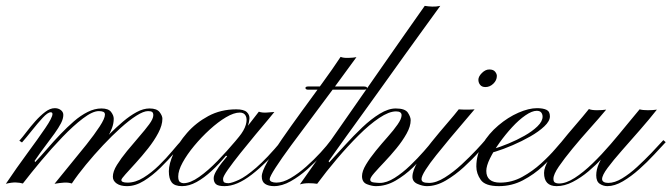

<svg xmlns="http://www.w3.org/2000/svg" viewBox="-66 -635 2291 655"><path d="M367 0Q345 0 332 -9Q319 -18 319 -32Q319 -50 333 -72.5Q347 -95 367.5 -120Q388 -145 408.5 -168.5Q429 -192 443 -211Q457 -230 457 -242Q457 -250 453 -253Q449 -256 439 -256Q424 -256 399.5 -240.5Q375 -225 345.5 -198.5Q316 -172 285.5 -139.5Q255 -107 227 -73Q199 -39 179 -9Q167 -13 152 -12Q137 -11 120 -8Q143 -37 172.5 -72.5Q202 -108 229 -142Q256 -176 274 -203.5Q292 -231 292 -244Q292 -251 286.5 -253.5Q281 -256 271 -256Q250 -256 217 -231Q184 -206 147 -167.5Q110 -129 74.5 -86.5Q39 -44 12 -9Q2 -12 -12 -12.5Q-26 -13 -46 -8Q-9 -63 27.5 -112.5Q64 -162 88.5 -198Q113 -234 113 -246Q113 -249 111.5 -250.5Q110 -252 107 -252Q97 -252 79.5 -233Q62 -214 43 -190Q24 -166 9 -149L0 -155Q10 -166 24 -184.5Q38 -203 54.5 -221.5Q71 -240 88 -253Q105 -266 121 -266Q133 -266 141.5 -259.5Q150 -253 150 -243Q150 -230 142 -214.5Q134 -199 120 -179.5Q106 -160 88.5 -137Q71 -114 52 -86L54 -82Q74 -103 95.5 -128Q117 -153 140 -177Q163 -201 186 -221Q209 -241 233 -253Q257 -265 280 -265Q304 -265 313 -253Q322 -241 322 -230Q322 -214 316 -198Q310 -182 301 -167.5Q292 -153 283 -141.5Q274 -130 267 -123Q260 -116 259 -114L253 -119Q260 -126 275 -143Q290 -160 310.5 -180.5Q331 -201 354 -220.5Q377 -240 400 -252.5Q423 -265 444 -265Q469 -265 478.5 -252.5Q488 -240 488 -230Q488 -208 474 -181.5Q460 -155 439 -128.5Q418 -102 397 -79Q376 -56 362 -40.5Q348 -25 348 -21Q348 -12 369 -12Q396 -12 423.5 -29Q451 -46 476 -70.5Q501 -95 521.5 -119.5Q542 -144 555 -158L563 -152Q551 -139 529.5 -114Q508 -89 481 -62.5Q454 -36 425 -18Q396 0 367 0Z M770 -184Q766 -176 758.5 -170Q751 -164 747.5 -162.5Q744 -161 749 -168Q767 -190 772.5 -209Q778 -228 772.5 -239.5Q767 -251 752 -251Q732 -251 705 -235Q678 -219 649.5 -193Q621 -167 596.5 -137.5Q572 -108 557 -80.5Q542 -53 542 -33Q542 -18 548 -14Q554 -10 560 -10Q583 -10 613.5 -31.5Q644 -53 676 -86Q708 -119 737 -153.5Q766 -188 787.5 -216Q809 -244 817 -254Q828 -250 843.5 -251Q859 -252 870 -253Q868 -250 849.5 -228Q831 -206 805.5 -175.5Q780 -145 754.5 -113Q729 -81 712 -57Q695 -33 695 -25Q695 -15 699.5 -12.5Q704 -10 714 -10Q726 -11 749 -21.5Q772 -32 808 -63Q844 -94 895 -155Q895 -155 899.5 -152Q904 -149 904 -149Q844 -79 793 -39.5Q742 0 700 0Q678 0 670.5 -7Q663 -14 663 -27Q663 -37 671.5 -51.5Q680 -66 691 -80Q702 -94 709 -102Q709 -102 707 -103Q705 -104 705 -104Q682 -76 656 -52Q630 -28 604.5 -14Q579 0 555 0Q530 0 520 -12.5Q510 -25 510 -51Q510 -76 526 -111.5Q542 -147 572 -181.5Q602 -216 644.5 -239Q687 -262 740 -262Q766 -262 776 -252.5Q786 -243 785 -230Q784 -217 779 -204Q774 -191 770 -184Z M1096 -441Q1105 -437 1122.5 -437.5Q1140 -438 1150 -440Q1118 -396 1079 -343Q1040 -290 1000.5 -237.5Q961 -185 927.5 -139.5Q894 -94 874 -63Q854 -32 854 -24Q854 -18 860.5 -15Q867 -12 877 -12Q899 -12 925.5 -27.5Q952 -43 978.5 -66.5Q1005 -90 1027.5 -114.5Q1050 -139 1063 -157L1071 -151Q1057 -133 1034 -108Q1011 -83 983 -58Q955 -33 925.5 -16.5Q896 0 869 0Q850 0 838.5 -7.5Q827 -15 827 -33Q827 -49 846 -82.5Q865 -116 895.5 -160Q926 -204 962 -253.5Q998 -303 1033.5 -351.5Q1069 -400 1096 -441ZM986 -329Q976 -329 976 -335Q976 -340 986 -340H1176Q1179 -340 1182.5 -339Q1186 -338 1186 -335Q1186 -331 1182.5 -330Q1179 -329 1176 -329Z M1383 -615Q1395 -613 1408.5 -612.5Q1422 -612 1436 -615Q1435 -614 1419 -591.5Q1403 -569 1375.5 -531.5Q1348 -494 1314.5 -447Q1281 -400 1245.5 -350.5Q1210 -301 1176.5 -254.5Q1143 -208 1115.5 -170Q1088 -132 1072 -109Q1056 -86 1055 -85Q1055 -85 1056 -83.5Q1057 -82 1057 -81Q1082 -108 1111 -140Q1140 -172 1170 -200.5Q1200 -229 1229.5 -247Q1259 -265 1284 -265Q1316 -265 1325.5 -250.5Q1335 -236 1335 -225Q1335 -204 1321 -179Q1307 -154 1286.5 -129Q1266 -104 1245.5 -82.5Q1225 -61 1211 -45Q1197 -29 1197 -22Q1197 -14 1209.5 -12.5Q1222 -11 1230 -11Q1253 -11 1280 -28Q1307 -45 1333 -70Q1359 -95 1380 -119Q1401 -143 1412 -157L1420 -151Q1410 -139 1390 -114.5Q1370 -90 1342.5 -63.5Q1315 -37 1283 -18.5Q1251 0 1216 0Q1203 0 1186 -6.5Q1169 -13 1169 -34Q1169 -51 1182.5 -73.5Q1196 -96 1216 -120.5Q1236 -145 1256.5 -168Q1277 -191 1290.5 -210.5Q1304 -230 1304 -242Q1304 -255 1285 -255Q1261 -255 1227.5 -232.5Q1194 -210 1157 -173Q1120 -136 1083.5 -93Q1047 -50 1016 -8Q1003 -10 987 -10Q971 -10 957 -6Q957 -6 975 -31.5Q993 -57 1023.5 -100.5Q1054 -144 1092 -198.5Q1130 -253 1170 -310.5Q1210 -368 1248 -422.5Q1286 -477 1316.5 -520.5Q1347 -564 1365 -589.5Q1383 -615 1383 -615Z M1390 0Q1376 0 1358.5 -7.5Q1341 -15 1341 -32Q1341 -53 1360 -85Q1379 -117 1406.5 -151Q1434 -185 1460 -215Q1486 -245 1499 -262Q1510 -261 1525.5 -261Q1541 -261 1553 -262Q1539 -245 1516.5 -219Q1494 -193 1469.5 -163.5Q1445 -134 1422.5 -106Q1400 -78 1386 -56Q1372 -34 1372 -24Q1372 -17 1378 -14Q1384 -11 1398 -11Q1422 -11 1451.5 -29.5Q1481 -48 1509 -74Q1537 -100 1559 -123.5Q1581 -147 1590 -158L1598 -151Q1589 -141 1567.5 -116.5Q1546 -92 1516.5 -65Q1487 -38 1454.5 -19Q1422 0 1390 0ZM1590 -338Q1578 -338 1572 -345.5Q1566 -353 1566 -363Q1566 -374 1578 -386Q1590 -398 1603 -398Q1617 -398 1623 -390.5Q1629 -383 1629 -376Q1629 -361 1617 -349.5Q1605 -338 1590 -338Z M1636 0Q1589 0 1574 -21.5Q1559 -43 1559 -67Q1559 -108 1580 -143.5Q1601 -179 1634 -207Q1667 -235 1702.5 -250.5Q1738 -266 1766 -266Q1786 -266 1798 -260.5Q1810 -255 1810 -238Q1810 -222 1791 -204Q1772 -186 1743 -169.5Q1714 -153 1682.5 -139.5Q1651 -126 1625 -118Q1599 -110 1587 -110Q1587 -110 1587 -115.5Q1587 -121 1587 -121Q1596 -120 1618.5 -127Q1641 -134 1669 -145.5Q1697 -157 1723.5 -172Q1750 -187 1767.5 -204Q1785 -221 1785 -237Q1785 -245 1780.5 -251Q1776 -257 1765 -257Q1749 -257 1726.5 -241.5Q1704 -226 1681 -201Q1658 -176 1638 -148Q1618 -120 1605.5 -94.5Q1593 -69 1593 -52Q1593 -32 1605 -22Q1617 -12 1640 -12Q1680 -12 1715.5 -31.5Q1751 -51 1780 -77.5Q1809 -104 1829 -127.5Q1849 -151 1856 -158Q1856 -158 1859.5 -155Q1863 -152 1863 -152Q1856 -144 1836 -120Q1816 -96 1786 -68Q1756 -40 1718 -20Q1680 0 1636 0Z M1943 -263Q1952 -259 1970.5 -259Q1989 -259 2002 -261Q1977 -231 1946 -196.5Q1915 -162 1887 -128Q1859 -94 1840.5 -67Q1822 -40 1822 -25Q1822 -15 1827.5 -12Q1833 -9 1841 -9Q1865 -9 1894.5 -28Q1924 -47 1955.5 -77.5Q1987 -108 2017 -143Q2047 -178 2072.5 -209.5Q2098 -241 2116 -262Q2126 -259 2144 -259Q2162 -259 2175 -261Q2149 -228 2117 -191.5Q2085 -155 2055.5 -121.5Q2026 -88 2007 -62.5Q1988 -37 1988 -24Q1988 -18 1993.5 -14.5Q1999 -11 2009 -11Q2031 -11 2056.5 -26.5Q2082 -42 2107.5 -65.5Q2133 -89 2156.5 -113.5Q2180 -138 2197 -157L2205 -150Q2189 -133 2165.5 -107.5Q2142 -82 2114.5 -57.5Q2087 -33 2059 -16.5Q2031 0 2006 0Q1992 0 1980 -8Q1968 -16 1968 -37Q1968 -56 1977 -76.5Q1986 -97 1996 -112.5Q2006 -128 2008 -131L2015 -128Q2006 -115 1986.5 -93.5Q1967 -72 1941.5 -50.5Q1916 -29 1888 -14.5Q1860 0 1833 0Q1790 0 1790 -45Q1790 -64 1806 -90.5Q1822 -117 1846.5 -147.5Q1871 -178 1897 -208Q1923 -238 1943 -263Z"/></svg>

Font: Kapakana
Style: Regular
Weight: 400
Designer: Kousuke Nagai
Version: Version 1.002